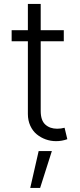

<svg xmlns="http://www.w3.org/2000/svg" viewBox="-20 -696 398 958"><path d="M298.3 -545.4V-490.2H183.1V-142.6Q183.1 -95.2 206.1 -74.5Q229 -53.7 265.1 -53.7Q284.7 -53.7 302.2 -58.6L315.9 -1.5Q288.6 8.3 259.8 8.3Q232.9 8.3 208.3 -0.5Q183.6 -9.3 163.3 -25.9Q143.1 -42.5 131.1 -68.8Q119.1 -95.2 119.1 -127.4V-490.2H38.1V-545.4H119.1V-676.3H183.1V-545.4ZM130.9 241.7 172.9 57.6H238.8L180.2 241.7Z"/></svg>

Font: Interop Light
Style: Regular
Weight: 300
Designer: Rasmus Andersson, Google, Jang Haemin
Foundry: jhaemin
Version: Version 1.007